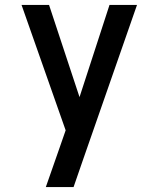

<svg xmlns="http://www.w3.org/2000/svg" viewBox="-20 -540 640 775"><path d="M165 215Q179 175 193 135Q207 95 221 55L245 -14L67 -520H178L301 -148L422 -520H533L314 108L277 215Z"/></svg>

Font: Iosevka Aile Semibold
Style: Regular
Weight: 600
Designer: Belleve Invis
Foundry: Belleve Invis
Version: Version 31.1.0; ttfautohint (v1.8.4)